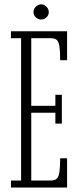

<svg xmlns="http://www.w3.org/2000/svg" viewBox="-20 -840 360 860"><path d="M29 0V-31.5H74.5V-669H29V-700H280.5V-570.5H249.5Q249.5 -611 246.2 -632.2Q243 -653.5 234.2 -661.2Q225.5 -669 206.5 -669H120V-366H228V-415.5H257V-286.5H228V-335H120V-31.5H206.5Q225.5 -31.5 234.2 -39.5Q243 -47.5 246.2 -69Q249.5 -90.5 249.5 -131H280.5V0ZM164.5 -752.5Q151 -752.5 140.5 -762.2Q130 -772 130 -785.5Q130 -799.5 140.5 -810Q151 -820.5 164.5 -820.5Q177.5 -820.5 188 -810Q198.5 -799.5 198.5 -785.5Q198.5 -772 188 -762.2Q177.5 -752.5 164.5 -752.5Z"/></svg>

Font: Imbue Thin 10pt ExtraLight
Style: Regular
Weight: 250
Version: Version 1.102